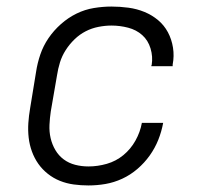

<svg xmlns="http://www.w3.org/2000/svg" viewBox="-20 -558 640 586"><path d="M250 8Q227 8 205 5Q183 2 163 -6Q143 -14 126 -27.5Q109 -41 97 -58Q85 -75 77.5 -95.5Q70 -116 67.5 -138Q65 -160 66.5 -182.5Q68 -205 72 -228L90 -338Q94 -365 103 -391.5Q112 -418 128 -441.5Q144 -465 166 -484.5Q188 -504 213.5 -516.5Q239 -529 266.5 -533.5Q294 -538 320 -538Q346 -538 372 -534.5Q398 -531 421 -521.5Q444 -512 462.5 -496.5Q481 -481 492.5 -459.5Q504 -438 508 -412.5Q512 -387 507 -361Q507 -360 507 -358.5Q507 -357 507 -356H442Q442 -357 442 -358Q442 -359 443 -360Q447 -385 439.5 -410Q432 -435 414 -451Q396 -467 371 -473.5Q346 -480 320 -480Q301 -480 280.5 -476Q260 -472 241.5 -462.5Q223 -453 207.5 -438Q192 -423 180.5 -405Q169 -387 163 -367.5Q157 -348 154 -328L135 -218Q132 -198 131 -177Q130 -156 134.5 -136.5Q139 -117 149 -100Q159 -83 174.5 -71.5Q190 -60 209.5 -55Q229 -50 250 -50Q278 -50 306 -58Q334 -66 356.5 -84.5Q379 -103 393.5 -129Q408 -155 413 -183H478Q473 -156 463 -131Q453 -106 437 -83.5Q421 -61 399.5 -42.5Q378 -24 353 -12.5Q328 -1 302 3.5Q276 8 250 8Z"/></svg>

Font: Iosevka Curly Slab LtExObl
Style: Regular
Weight: 300
Width: 7
Italic angle: -9°
Monospace: yes
Designer: Belleve Invis
Foundry: Belleve Invis
Version: Version 11.1.0; ttfautohint (v1.8.3)